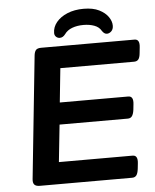

<svg xmlns="http://www.w3.org/2000/svg" viewBox="-59 -928 791 978"><g transform="rotate(-5 337.0 -439.5)"><path d="M105 0Q85 0 77 -9Q69 -18 71 -37L136 -663Q138 -682 145.5 -691Q153 -700 173 -700H650Q678 -700 673 -658L670 -630Q668 -607 660.5 -597.5Q653 -588 638 -588H261L243 -414H593Q621 -414 616 -372L613 -344Q610 -322 602.5 -312Q595 -302 581 -302H232L212 -112H589Q617 -112 612 -70L609 -42Q606 -19 598.5 -9.5Q591 0 577 0ZM272 -742Q261 -742 253 -749.5Q245 -757 245 -769Q245 -799 265.5 -824Q286 -849 322 -864Q358 -879 405 -879Q453 -879 484 -863.5Q515 -848 530.5 -825.5Q546 -803 546 -781Q546 -762 535.5 -752Q525 -742 513 -742Q499 -742 488 -759Q477 -779 452.5 -788Q428 -797 397 -797Q365 -797 339.5 -787.5Q314 -778 300 -758Q288 -742 272 -742Z"/></g></svg>

Font: Asap Expanded Expanded SemiBold
Style: Italic
Weight: 600
Width: 7
Italic angle: -6°
Designer: Pablo Cosgaya
Foundry: Omnibus-Type
Version: Version 3.001; ttfautohint (v1.8.4.7-5d5b)